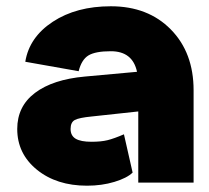

<svg xmlns="http://www.w3.org/2000/svg" viewBox="-20 -585 670 615"><path d="M600.1 0H422.9V-228L273.9 -211.9Q233.4 -208 219.7 -200.7Q206.1 -193.4 206.1 -171.9Q206.1 -150.4 222.4 -140.6Q238.8 -130.9 272.9 -130.9Q303.7 -130.9 324.5 -136Q345.2 -141.1 377 -154.8L404.8 -32.2Q386.7 -14.6 346.4 -2.4Q306.2 9.8 258.8 9.8Q161.1 9.8 98.1 -41.5Q35.2 -92.8 35.2 -171.9Q35.2 -244.6 92.3 -287.6Q149.4 -330.6 252 -339.8L418.9 -355Q404.8 -420.9 335 -420.9Q285.6 -420.9 263.4 -407.5Q241.2 -394 231.9 -356.9L61 -387.2Q73.7 -465.8 149.2 -515.4Q224.6 -564.9 335 -564.9Q454.1 -564.9 527.1 -490.7Q600.1 -416.5 600.1 -295.9Z"/></svg>

Font: LT Superior Black
Style: Regular
Weight: 900
Designer: Daniel Lyons
Foundry: LyonsType
Version: Version 2.005